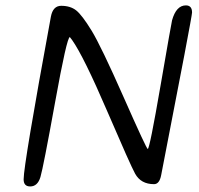

<svg xmlns="http://www.w3.org/2000/svg" viewBox="-20 -691 724 698"><path d="M540 -21.5Q492.2 -21.5 471.2 -59.6Q455.1 -88.4 369.6 -287.1Q284.2 -485.8 242.2 -545.4L233.9 -556.2Q223.1 -556.2 180.2 -318.8Q137.2 -81.5 127 -47.4Q116.7 -13.2 89.8 -13.2Q65.9 -13.2 65.9 -39.1Q65.9 -92.3 165 -630.4Q172.4 -669.9 202.6 -669.9Q235.8 -669.9 257.1 -653.1Q278.3 -636.2 312.7 -580.1Q347.2 -523.9 429.9 -336.7Q512.7 -149.4 517.1 -149.4Q523.9 -149.4 563.7 -380.1Q603.5 -610.8 605.5 -617.2Q620.6 -671.4 655.8 -671.4Q678.2 -671.4 678.2 -645.5Q678.2 -630.9 565.9 -54.2Q559.6 -21.5 540 -21.5Z"/></svg>

Font: Averia Sans Libre Light
Style: Italic
Weight: 300
Italic angle: -8.5°
Version: Version 1.002